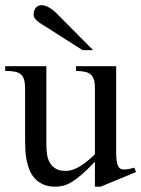

<svg xmlns="http://www.w3.org/2000/svg" viewBox="-20 -701 541 736"><path d="M365.7 14.6H343.8V-81.1Q315.4 -51.3 294.2 -32.7Q272.9 -14.2 255.6 -3.7Q238.3 6.8 223.1 10.7Q208 14.6 191.9 14.6Q166 14.6 147.2 6.6Q128.4 -1.5 115.5 -14.9Q102.5 -28.3 94.7 -45.9Q86.9 -63.5 82.8 -82.8Q78.6 -102.1 77.4 -122.1Q76.2 -142.1 76.2 -159.7V-359.9Q76.2 -381.8 72.3 -395.5Q68.4 -409.2 59.3 -416.5Q50.3 -423.8 35.6 -426.5Q21 -429.2 0 -429.2V-447.3H157.7V-147.9Q157.7 -128.9 160.2 -110.6Q162.6 -92.3 170.7 -77.9Q178.7 -63.5 193.4 -54.7Q208 -45.9 231.9 -45.9Q241.7 -45.9 253.2 -48.8Q264.6 -51.8 278.6 -59.1Q292.5 -66.4 308.6 -78.6Q324.7 -90.8 343.8 -109.4V-363.8Q343.8 -384.3 339.6 -396.7Q335.4 -409.2 326.7 -416.3Q317.9 -423.3 304.2 -426Q290.5 -428.7 271.5 -429.2V-447.3H425.3V-118.7Q425.3 -98.6 427 -85.7Q428.7 -72.8 432.4 -64.9Q436 -57.1 441.9 -54.2Q447.8 -51.3 455.6 -51.3Q462.4 -51.3 473.1 -53Q483.9 -54.7 494.6 -58.6L501.5 -41.5ZM296.4 -508.8 152.3 -600.6Q146 -604.5 138.4 -609.1Q130.9 -613.8 124.3 -619.4Q117.7 -625 113.3 -631.1Q108.9 -637.2 108.9 -643.6Q108.9 -661.1 117.2 -671.1Q125.5 -681.2 140.1 -681.2Q152.8 -681.2 168.7 -671.9Q184.6 -662.6 198.2 -648.4L336.9 -508.8Z"/></svg>

Font: Doulos SIL Eur
Style: Regular
Weight: 400
Designer: Walt Agee, Victor Gaultney, Peter Martin, Debbi Hosken, Becca Hirsbrunner
Foundry: SIL International
Version: Version 5.000